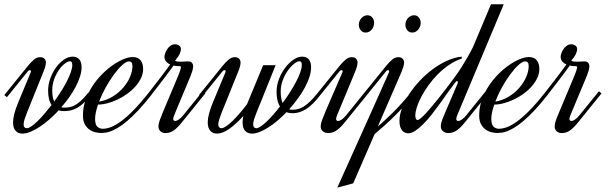

<svg xmlns="http://www.w3.org/2000/svg" viewBox="-77 -615 2834 888"><path d="M64.9 -279.8Q66.4 -283.2 66.4 -285.2Q66.4 -288.1 64.7 -289.3Q63 -290.5 60.5 -290.5Q55.7 -290.5 51.8 -285.2L-44.9 -165.5L-57.1 -175.3L52.7 -311Q65.4 -326.7 79.3 -338.6Q93.3 -350.6 108.4 -350.6Q122.6 -350.6 128.9 -343Q135.3 -335.4 135.3 -326.2Q135.3 -316.9 131.8 -305.2Q128.4 -293.5 123 -280.8L47.9 -94.2Q41 -77.1 36.6 -63.2Q32.2 -49.3 32.2 -38.6Q32.2 -31.2 36.1 -26.6Q40 -22 46.9 -22Q55.2 -22 67.9 -30.5Q80.6 -39.1 95.7 -53.7Q110.8 -68.4 127.7 -87.9Q144.5 -107.4 161.6 -129.4Q153.3 -141.6 149.4 -158.2Q145.5 -174.8 145.5 -195.3Q145.5 -224.6 155.8 -252.7Q166 -280.8 182.4 -303.2Q198.7 -325.7 219 -339.4Q239.3 -353 259.3 -353Q278.3 -353 289.3 -340.8Q300.3 -328.6 300.3 -303.7Q300.3 -283.7 293 -260.7Q285.6 -237.8 273.2 -213.9Q260.7 -189.9 243.4 -165.5Q226.1 -141.1 206.5 -118.7Q212.4 -117.2 219.7 -117.2Q232.9 -117.2 245.1 -119.4Q257.3 -121.6 270.5 -128.9Q283.7 -136.2 298.6 -150.1Q313.5 -164.1 332 -187L343.8 -176.8Q326.2 -153.8 310.5 -139.2Q294.9 -124.5 280 -116.2Q265.1 -107.9 250.5 -104.5Q235.8 -101.1 220.2 -101.1Q205.1 -101.1 194.3 -104.5Q173.3 -81.5 150.6 -62Q127.9 -42.5 106 -28.1Q84 -13.7 63.7 -5.4Q43.5 2.9 26.9 2.9Q6.8 2.9 -4.9 -10Q-16.6 -22.9 -16.6 -49.3Q-16.6 -66.4 -10.5 -89.8Q-4.4 -113.3 6.8 -140.1ZM164.6 -196.3Q164.6 -164.6 173.8 -145.5Q190.4 -168.9 205.8 -193.1Q221.2 -217.3 232.4 -239.5Q243.7 -261.7 250.5 -281Q257.3 -300.3 257.3 -314Q257.3 -320.3 255.4 -325.9Q253.4 -331.5 245.6 -331.5Q236.8 -331.5 222.9 -321Q209 -310.5 196 -292.2Q183.1 -273.9 173.8 -249.3Q164.6 -224.6 164.6 -196.3Z M397.9 -19.5Q415.5 -19.5 436.3 -27.3Q457 -35.2 483.2 -54.2Q509.3 -73.2 541 -105.7Q572.8 -138.2 612.3 -187.5L624.5 -177.7Q590.8 -134.8 562.5 -104.7Q534.2 -74.7 510.7 -54.9Q487.3 -35.2 468.5 -24.2Q449.7 -13.2 435.1 -7.8Q420.4 -2.4 409.2 -1.2Q397.9 0 390.1 0Q378.4 0 363.8 -3.4Q349.1 -6.8 336.4 -15.9Q323.7 -24.9 315.2 -40.5Q306.6 -56.2 306.6 -81.1Q306.6 -117.7 318.6 -151.9Q330.6 -186 350.1 -216.1Q369.6 -246.1 394.3 -271Q418.9 -295.9 444.6 -313.7Q470.2 -331.5 494.1 -341.3Q518.1 -351.1 536.1 -351.1Q562 -351.1 573.5 -335.7Q585 -320.3 585 -296.4Q585 -274.4 575.2 -253.9Q565.4 -233.4 549.3 -215.1Q533.2 -196.8 512 -181.4Q490.7 -166 467.5 -155Q444.3 -144 420.7 -137.7Q397 -131.3 376.5 -131.3Q370.1 -112.8 366.5 -96.2Q362.8 -79.6 362.8 -65.4Q362.8 -39.1 373 -29.3Q383.3 -19.5 397.9 -19.5ZM520 -331.1Q506.8 -331.1 488.3 -314.2Q469.7 -297.4 450 -270.5Q430.2 -243.7 411.9 -210.7Q393.6 -177.7 381.3 -145Q416 -150.9 444.6 -168.7Q473.1 -186.5 493.4 -210.2Q513.7 -233.9 524.7 -260.3Q535.6 -286.6 535.6 -308.6Q535.6 -321.8 531.2 -326.4Q526.9 -331.1 520 -331.1Z M729 -83Q727.1 -78.1 725.6 -73.5Q724.1 -68.8 724.1 -65.4Q724.1 -59.6 726.8 -57.6Q729.5 -55.7 733.9 -55.7Q740.7 -55.7 750.5 -62.5Q760.3 -69.3 771 -82.5L860.4 -192.9L872.6 -183.1L764.6 -49.8Q752.9 -35.2 742.9 -25.4Q732.9 -15.6 724.1 -10Q715.3 -4.4 706.5 -2Q697.8 0.5 688.5 0.5Q673.8 0.5 664.8 -8.1Q655.8 -16.6 655.8 -29.8Q655.8 -42 661.6 -58.6Q667.5 -75.2 677.7 -99.1L746.1 -262.2Q748.5 -268.1 751 -274.4Q753.4 -280.8 755.4 -286.6Q757.3 -292.5 758.5 -297.1Q759.8 -301.8 759.8 -304.2Q759.8 -306.6 758.1 -307.9Q756.3 -309.1 753.9 -309.1Q747.6 -309.1 740.2 -309.6Q732.9 -310.1 725.6 -312Q717.3 -300.3 706.5 -285.6Q695.8 -271 681.9 -252.7Q668 -234.4 650.6 -211.9Q633.3 -189.5 611.8 -162.1L599.6 -171.9Q636.7 -219.2 663.6 -254.2Q690.4 -289.1 710 -316.9Q698.7 -321.8 691.2 -330.3Q683.6 -338.9 683.6 -353Q683.6 -358.4 686.8 -368.2Q689.9 -377.9 696 -387.2Q702.1 -396.5 711.4 -403.3Q720.7 -410.2 732.9 -410.2Q742.7 -410.2 751.2 -404.5Q759.8 -398.9 759.8 -387.2Q759.8 -378.9 753.9 -365.7Q748 -352.5 732.4 -334Q739.7 -330.6 746.6 -330.1Q753.4 -329.6 760.7 -329.6Q770 -329.6 777.6 -330.3Q785.2 -331.1 792 -331.1Q805.7 -331.1 811 -324.2Q816.4 -317.4 816.4 -308.6Q816.4 -299.3 812.3 -286.1Q808.1 -272.9 804.2 -263.2L729 -83Z M1197.8 -313.5 1109.4 -94.2Q1102.5 -77.1 1098.1 -63.2Q1093.8 -49.3 1093.8 -38.6Q1093.8 -31.2 1097.7 -26.6Q1101.6 -22 1108.4 -22Q1116.2 -22 1128.2 -29.8Q1140.1 -37.6 1154.8 -51.3Q1169.4 -64.9 1185.5 -83.3Q1201.7 -101.6 1217.8 -122.6Q1209.5 -135.7 1205.8 -153.1Q1202.1 -170.4 1202.1 -190.4Q1202.1 -219.7 1213.1 -248.8Q1224.1 -277.8 1241.5 -301Q1258.8 -324.2 1279.8 -338.6Q1300.8 -353 1320.8 -353Q1339.8 -353 1350.8 -340.8Q1361.8 -328.6 1361.8 -303.7Q1361.8 -282.7 1354 -258.5Q1346.2 -234.4 1332.3 -209Q1318.4 -183.6 1299.8 -158.2Q1281.2 -132.8 1260.3 -109.4Q1266.6 -107.4 1276.4 -107.4Q1289.6 -107.4 1302.2 -110.8Q1314.9 -114.3 1328.9 -123Q1342.8 -131.8 1358.4 -147Q1374 -162.1 1393.1 -186L1404.8 -175.8Q1369.1 -129.4 1338.6 -110.4Q1308.1 -91.3 1276.9 -91.3Q1259.8 -91.3 1248 -96.2Q1227.5 -74.7 1206.1 -56.6Q1184.6 -38.6 1163.6 -25.4Q1142.6 -12.2 1123.5 -4.6Q1104.5 2.9 1088.4 2.9Q1068.4 2.9 1056.6 -10Q1044.9 -22.9 1044.9 -49.3Q1044.9 -55.7 1045.9 -63Q1046.9 -70.3 1048.3 -78.6Q1014.6 -41 983.4 -19Q952.1 2.9 927.2 2.9Q907.2 2.9 895.5 -10Q883.8 -22.9 883.8 -49.3Q883.8 -66.4 889.9 -89.8Q896 -113.3 907.2 -140.1L965.3 -279.8Q966.8 -283.2 966.8 -285.2Q966.8 -288.1 965.1 -289.3Q963.4 -290.5 960.9 -290.5Q956.1 -290.5 952.1 -285.2L855.5 -165.5L843.3 -175.3L953.1 -311Q965.8 -326.7 979.7 -338.6Q993.7 -350.6 1008.8 -350.6Q1022.9 -350.6 1029.3 -343Q1035.6 -335.4 1035.6 -326.2Q1035.6 -316.9 1032.2 -305.2Q1028.8 -293.5 1023.4 -280.8L948.2 -94.2Q941.4 -77.1 937 -63.2Q932.6 -49.3 932.6 -38.6Q932.6 -31.2 936.5 -26.6Q940.4 -22 947.3 -22Q955.6 -22 968.8 -30.8Q981.9 -39.6 997.8 -54.9Q1013.7 -70.3 1031.2 -90.6Q1048.8 -110.8 1065.9 -133.8Q1066.4 -135.3 1066.9 -136.7Q1067.4 -138.2 1068.4 -140.1L1140.1 -313.5ZM1221.2 -191.4Q1221.2 -159.7 1230 -138.7Q1247.6 -162.6 1263.7 -187.7Q1279.8 -212.9 1292 -236.1Q1304.2 -259.3 1311.5 -279.5Q1318.8 -299.8 1318.8 -314Q1318.8 -320.3 1316.9 -325.9Q1314.9 -331.5 1307.1 -331.5Q1298.3 -331.5 1283.7 -320.3Q1269 -309.1 1255.1 -289.8Q1241.2 -270.5 1231.2 -245.1Q1221.2 -219.7 1221.2 -191.4Z M1622.1 -544.4Q1636.7 -544.4 1645 -533.9Q1653.3 -523.4 1653.3 -509.3Q1653.3 -501.5 1650.6 -493.4Q1647.9 -485.4 1642.8 -479Q1637.7 -472.7 1630.6 -468.5Q1623.5 -464.4 1614.3 -464.4Q1600.1 -464.4 1591.3 -475.3Q1582.5 -486.3 1582.5 -500Q1582.5 -510.3 1586.2 -518.3Q1589.8 -526.4 1595.5 -532.2Q1601.1 -538.1 1608.2 -541.3Q1615.2 -544.4 1622.1 -544.4ZM1506.3 -279.8Q1507.8 -283.2 1507.8 -285.2Q1507.8 -288.1 1506.1 -289.3Q1504.4 -290.5 1502 -290.5Q1497.1 -290.5 1493.2 -285.2L1396.5 -165.5L1384.3 -175.3L1494.1 -311Q1506.8 -326.7 1520.8 -338.6Q1534.7 -350.6 1549.8 -350.6Q1564 -350.6 1570.3 -343Q1576.7 -335.4 1576.7 -326.2Q1576.7 -316.9 1573.2 -305.2Q1569.8 -293.5 1564.5 -280.8L1482.4 -83Q1480.5 -78.1 1479 -73.5Q1477.5 -68.8 1477.5 -65.4Q1477.5 -59.6 1480.2 -57.6Q1482.9 -55.7 1487.3 -55.7Q1494.1 -55.7 1503.9 -62.5Q1513.7 -69.3 1524.4 -82.5L1613.8 -192.9L1626 -183.1L1518.1 -49.8Q1506.3 -35.2 1496.1 -25.4Q1485.8 -15.6 1476.8 -10Q1467.8 -4.4 1458.7 -2Q1449.7 0.5 1440.4 0.5Q1425.8 0.5 1416 -8.1Q1406.2 -16.6 1406.2 -29.8Q1406.2 -42 1412.1 -58.6Q1418 -75.2 1428.2 -99.1Z M1836.4 -178.2Q1812.5 -147.9 1790.3 -123Q1768.1 -98.1 1746.1 -76.4Q1724.1 -54.7 1701.9 -34.9Q1679.7 -15.1 1655.8 4.9L1556.6 232.9L1482.9 252.9Q1546.9 110.4 1598.6 -4.4Q1620.6 -53.2 1641.8 -100.6Q1663.1 -147.9 1680.2 -186.3Q1697.3 -224.6 1708.5 -250Q1719.7 -275.4 1721.7 -279.8Q1723.1 -283.2 1723.1 -285.2Q1723.1 -288.1 1721.4 -289.3Q1719.7 -290.5 1717.3 -290.5Q1712.4 -290.5 1708.5 -285.2L1611.8 -165.5L1599.6 -175.3L1709.5 -311Q1722.2 -326.7 1736.1 -338.6Q1750 -350.6 1765.1 -350.6Q1779.3 -350.6 1785.6 -343Q1792 -335.4 1792 -326.2Q1792 -316.9 1788.3 -305.2Q1784.7 -293.5 1779.3 -280.8L1670.4 -29.8Q1703.1 -57.6 1741.5 -95.7Q1779.8 -133.8 1824.2 -188ZM1837.4 -544.4Q1852.1 -544.4 1860.4 -533.9Q1868.7 -523.4 1868.7 -509.3Q1868.7 -501.5 1866 -493.4Q1863.3 -485.4 1858.2 -479Q1853 -472.7 1845.9 -468.5Q1838.9 -464.4 1829.6 -464.4Q1815.4 -464.4 1806.6 -475.3Q1797.9 -486.3 1797.9 -500Q1797.9 -510.3 1801.5 -518.3Q1805.2 -526.4 1810.8 -532.2Q1816.4 -538.1 1823.5 -541.3Q1830.6 -544.4 1837.4 -544.4Z M2038.1 -83Q2036.1 -78.6 2034.7 -73.7Q2033.2 -68.8 2033.2 -65.4Q2033.2 -59.6 2035.9 -57.6Q2038.6 -55.7 2043 -55.7Q2049.8 -55.7 2059.6 -62.5Q2069.3 -69.3 2080.1 -82.5L2169.4 -192.9L2181.6 -183.1L2073.7 -49.8Q2062 -35.2 2051.8 -25.4Q2041.5 -15.6 2032.5 -10Q2023.4 -4.4 2014.4 -2Q2005.4 0.5 1996.1 0.5Q1981.4 0.5 1971.7 -8.1Q1961.9 -16.6 1961.9 -29.8Q1961.9 -44.4 1967.8 -60.1Q1973.6 -75.7 1983.9 -99.1Q1988.8 -110.8 1996.6 -128.9Q2004.4 -147 2012.5 -165.8Q2020.5 -184.6 2027.6 -201.4Q2034.7 -218.3 2038.6 -227.1Q2040.5 -231.4 2040.5 -235.4Q2040.5 -240.2 2037.1 -240.2Q2033.7 -240.2 2027.8 -232.9Q2012.7 -213.4 1995.1 -188.5Q1977.5 -163.6 1958.7 -137.5Q1939.9 -111.3 1920.4 -86.4Q1900.9 -61.5 1881.6 -42Q1862.3 -22.5 1844.2 -10.5Q1826.2 1.5 1810.5 1.5Q1804.7 1.5 1797.6 -1Q1790.5 -3.4 1784.4 -9.8Q1778.3 -16.1 1774.4 -27.3Q1770.5 -38.6 1770.5 -55.7Q1770.5 -83.5 1782.5 -115.5Q1794.4 -147.5 1815.2 -179.2Q1835.9 -210.9 1864 -241Q1892.1 -271 1924.1 -294.7Q1956.1 -318.4 1990.5 -334Q2024.9 -349.6 2058.6 -353V-344.2Q2028.3 -334 2000.5 -315.2Q1972.7 -296.4 1948.7 -272.5Q1924.8 -248.5 1905.5 -221.7Q1886.2 -194.8 1872.3 -168.9Q1858.4 -143.1 1851.1 -119.9Q1843.8 -96.7 1843.8 -80.6Q1843.8 -71.8 1846.4 -65.9Q1849.1 -60.1 1854 -60.1Q1859.4 -60.1 1869.9 -68.8Q1880.4 -77.6 1894 -92.5Q1907.7 -107.4 1923.8 -126.7Q1939.9 -146 1956.5 -167Q1973.1 -188 1989.5 -209.5Q2005.9 -231 2020 -250Q2042 -279.3 2058.6 -305.9Q2075.2 -332.5 2086.9 -353Q2100.6 -377 2110.8 -397.9L2193.8 -595.2H2252.9L2038.1 -83Z M2230.5 -19.5Q2248 -19.5 2268.8 -27.3Q2289.6 -35.2 2315.7 -54.2Q2341.8 -73.2 2373.5 -105.7Q2405.3 -138.2 2444.8 -187.5L2457 -177.7Q2423.3 -134.8 2395 -104.7Q2366.7 -74.7 2343.3 -54.9Q2319.8 -35.2 2301 -24.2Q2282.2 -13.2 2267.6 -7.8Q2252.9 -2.4 2241.7 -1.2Q2230.5 0 2222.7 0Q2210.9 0 2196.3 -3.4Q2181.6 -6.8 2168.9 -15.9Q2156.2 -24.9 2147.7 -40.5Q2139.2 -56.2 2139.2 -81.1Q2139.2 -117.7 2151.1 -151.9Q2163.1 -186 2182.6 -216.1Q2202.1 -246.1 2226.8 -271Q2251.5 -295.9 2277.1 -313.7Q2302.7 -331.5 2326.7 -341.3Q2350.6 -351.1 2368.7 -351.1Q2394.5 -351.1 2406 -335.7Q2417.5 -320.3 2417.5 -296.4Q2417.5 -274.4 2407.7 -253.9Q2397.9 -233.4 2381.8 -215.1Q2365.7 -196.8 2344.5 -181.4Q2323.2 -166 2300 -155Q2276.9 -144 2253.2 -137.7Q2229.5 -131.3 2209 -131.3Q2202.6 -112.8 2199 -96.2Q2195.3 -79.6 2195.3 -65.4Q2195.3 -39.1 2205.6 -29.3Q2215.8 -19.5 2230.5 -19.5ZM2352.5 -331.1Q2339.4 -331.1 2320.8 -314.2Q2302.2 -297.4 2282.5 -270.5Q2262.7 -243.7 2244.4 -210.7Q2226.1 -177.7 2213.9 -145Q2248.5 -150.9 2277.1 -168.7Q2305.7 -186.5 2325.9 -210.2Q2346.2 -233.9 2357.2 -260.3Q2368.2 -286.6 2368.2 -308.6Q2368.2 -321.8 2363.8 -326.4Q2359.4 -331.1 2352.5 -331.1Z M2561.5 -83Q2559.6 -78.1 2558.1 -73.5Q2556.6 -68.8 2556.6 -65.4Q2556.6 -59.6 2559.3 -57.6Q2562 -55.7 2566.4 -55.7Q2573.2 -55.7 2583 -62.5Q2592.8 -69.3 2603.5 -82.5L2692.9 -192.9L2705.1 -183.1L2597.2 -49.8Q2585.4 -35.2 2575.4 -25.4Q2565.4 -15.6 2556.6 -10Q2547.9 -4.4 2539.1 -2Q2530.3 0.5 2521 0.5Q2506.3 0.5 2497.3 -8.1Q2488.3 -16.6 2488.3 -29.8Q2488.3 -42 2494.1 -58.6Q2500 -75.2 2510.3 -99.1L2578.6 -262.2Q2581.1 -268.1 2583.5 -274.4Q2585.9 -280.8 2587.9 -286.6Q2589.8 -292.5 2591.1 -297.1Q2592.3 -301.8 2592.3 -304.2Q2592.3 -306.6 2590.6 -307.9Q2588.9 -309.1 2586.4 -309.1Q2580.1 -309.1 2572.8 -309.6Q2565.4 -310.1 2558.1 -312Q2549.8 -300.3 2539.1 -285.6Q2528.3 -271 2514.4 -252.7Q2500.5 -234.4 2483.2 -211.9Q2465.8 -189.5 2444.3 -162.1L2432.1 -171.9Q2469.2 -219.2 2496.1 -254.2Q2522.9 -289.1 2542.5 -316.9Q2531.2 -321.8 2523.7 -330.3Q2516.1 -338.9 2516.1 -353Q2516.1 -358.4 2519.3 -368.2Q2522.5 -377.9 2528.6 -387.2Q2534.7 -396.5 2543.9 -403.3Q2553.2 -410.2 2565.4 -410.2Q2575.2 -410.2 2583.7 -404.5Q2592.3 -398.9 2592.3 -387.2Q2592.3 -378.9 2586.4 -365.7Q2580.6 -352.5 2564.9 -334Q2572.3 -330.6 2579.1 -330.1Q2585.9 -329.6 2593.3 -329.6Q2602.5 -329.6 2610.1 -330.3Q2617.7 -331.1 2624.5 -331.1Q2638.2 -331.1 2643.6 -324.2Q2648.9 -317.4 2648.9 -308.6Q2648.9 -299.3 2644.8 -286.1Q2640.6 -272.9 2636.7 -263.2L2561.5 -83Z"/></svg>

Font: Dynalight
Style: Regular
Weight: 400
Version: Version 1.000